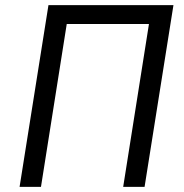

<svg xmlns="http://www.w3.org/2000/svg" viewBox="-20 -725 715 745"><path d="M56 0 168 -705H653L541 0H458L558 -632H239L139 0Z"/></svg>

Font: Nunito Sans 7pt Condensed
Style: Italic
Weight: 400
Width: 3
Italic angle: -9°
Designer: Vernon Adams
Foundry: Vernon Adams
Version: Version 3.101;gftools[0.9.27]